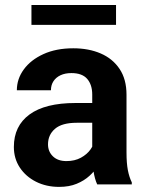

<svg xmlns="http://www.w3.org/2000/svg" viewBox="-20 -729 576 759"><path d="M344.6 -115.8V-355.3Q344.6 -393.9 324.8 -417Q304.9 -440.1 262.3 -440.1Q237.5 -440.1 219.3 -431.6Q201.2 -423.1 191.3 -407.9Q181.4 -392.7 181.4 -372.2H46.6Q46.6 -417 74.1 -454.6Q101.6 -492.3 151.8 -515.2Q202 -538.1 269.7 -538.1Q330.6 -538.1 378 -517.7Q425.4 -497.3 452.7 -456.5Q480.1 -415.7 480.1 -354.3V-126.1Q480.1 -84.5 485.4 -56.6Q490.8 -28.7 501 -8.1V0H364.3Q354.5 -20.9 349.6 -52.6Q344.6 -84.3 344.6 -115.8ZM362.9 -321.8 363.9 -243.7H283.7Q225.1 -243.7 197.5 -219.9Q169.8 -196.2 169.8 -158.3Q169.8 -129.8 189.2 -111Q208.6 -92.2 242.5 -92.2Q275.5 -92.2 299.8 -105.5Q324 -118.8 337.7 -138.1Q351.4 -157.3 352 -174.8L389.1 -117Q381.8 -97.1 368.3 -75.1Q354.8 -53.1 333.7 -33.9Q312.7 -14.7 283.1 -2.5Q253.5 9.8 213.8 9.8Q163 9.8 122.4 -10.6Q81.8 -31.1 58.3 -66.7Q34.8 -102.4 34.8 -148.1Q34.8 -231.1 96.6 -276.4Q158.4 -321.8 278.4 -321.8ZM438.7 -709.2V-630.8H104.3V-709.2Z"/></svg>

Font: Vazirmatn
Style: Regular
Weight: 400
Designer: Saber Rastikerdar
Foundry: Saber Rastikerdar
Version: Version 33.003;September 2, 2022;FontCreator 14.0.0.2862 64-